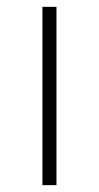

<svg xmlns="http://www.w3.org/2000/svg" viewBox="-20 -541 290 561"><path d="M104 -521H145V0H104Z"/></svg>

Font: Montserrat-Arabic ExtraLight
Style: Regular
Weight: 275
Designer: Mohamed Gaber
Foundry: Kief Type Foundry
Version: Version 5.008;PS 005.008;hotconv 1.0.88;makeotf.lib2.5.64775